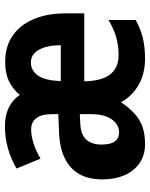

<svg xmlns="http://www.w3.org/2000/svg" viewBox="65 -662 607 777"><g transform="rotate(-90 368.5 -273.5)"><path d="M506 -556Q569 -556 612.5 -526Q656 -496 679.5 -441Q703 -386 703 -309V-236H428Q429 -167 455.5 -132Q482 -97 534 -97Q571 -97 605.5 -106.5Q640 -116 676 -138V-28Q643 -9 605.5 0.5Q568 10 518 10Q482 10 449 -0.5Q416 -11 389 -32.5Q362 -54 343 -87Q321 -54 296.5 -32Q272 -10 242.5 0Q213 10 174 10Q129 10 96.5 -12.5Q64 -35 47.5 -74Q31 -113 31 -162Q31 -219 53 -257Q75 -295 118 -315.5Q161 -336 222 -338L295 -341V-368Q295 -409 279 -430Q263 -451 233 -451Q208 -451 177.5 -441.5Q147 -432 115 -413L75 -510Q112 -532 155.5 -544.5Q199 -557 246 -557Q289 -557 320.5 -542Q352 -527 373 -497Q398 -527 430 -541.5Q462 -556 506 -556ZM256 -252Q212 -250 192 -228Q172 -206 172 -166Q172 -129 185 -112Q198 -95 222 -95Q242 -95 259 -108.5Q276 -122 285.5 -147Q295 -172 295 -205V-254ZM504 -452Q472 -452 451.5 -423.5Q431 -395 429 -331H574Q574 -369 565.5 -396Q557 -423 542 -437.5Q527 -452 504 -452Z"/></g></svg>

Font: Noto Sans Display Condensed
Style: Bold
Weight: 700
Width: 3
Designer: Monotype Design Team
Foundry: Monotype Imaging Inc.
Version: Version 2.003